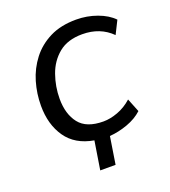

<svg xmlns="http://www.w3.org/2000/svg" viewBox="-118 -583 710 800"><g transform="rotate(-20 236.5 -182.5)"><path d="M190 130 210 4Q129 -10 89.5 -67Q50 -124 50 -207Q50 -261 65 -312Q80 -363 112 -404.5Q144 -446 193 -470.5Q242 -495 310 -495Q358 -495 402 -479Q446 -463 472 -436L443 -378Q392 -429 313 -429Q248 -429 208.5 -396.5Q169 -364 151 -313Q133 -262 133 -208Q133 -140 165.5 -98.5Q198 -57 273 -57Q303 -57 337 -69.5Q371 -82 400 -108L424 -48Q397 -23 357 -8.5Q317 6 277 9L258 130Z"/></g></svg>

Font: Nunito Sans
Style: Italic
Weight: 400
Italic angle: -9°
Designer: Vernon Adams
Foundry: Vernon Adams
Version: Version 3.006; ttfautohint (v1.8.3)